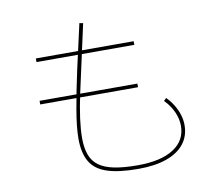

<svg xmlns="http://www.w3.org/2000/svg" viewBox="-88 -898 1176 1042"><g transform="rotate(-10 500.0 -376.5)"><path d="M793 -298 807 -312Q830 -289 846.5 -261.5Q863 -234 871.5 -206Q880 -178 880 -150Q880 -90 846 -47Q812 -4 748 18.5Q684 41 593 41Q486 41 421.5 20Q357 -1 328.5 -49Q300 -97 300 -177Q300 -238 316.5 -334.5Q333 -431 359 -549.5Q385 -668 414 -794L434 -790Q385 -570 352.5 -419.5Q320 -269 320 -177Q320 -122 334 -84Q348 -46 379.5 -23Q411 0 463.5 10.5Q516 21 593 21Q721 21 790.5 -24Q860 -69 860 -150Q860 -188 842.5 -227Q825 -266 793 -298ZM687 -646V-626H148V-646ZM667 -416V-396H128V-416Z"/></g></svg>

Font: Murecho Thin
Style: Regular
Weight: 100
Designer: Neil Summerour
Foundry: Positype
Version: Version 1.010